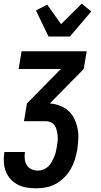

<svg xmlns="http://www.w3.org/2000/svg" viewBox="-28 -798 548 1041"><path d="M170 223Q144 223 118 219Q92 215 70 204Q48 193 31 175Q14 157 4.5 134Q-5 111 -7 85Q-9 59 -5 33L-4 26H107V29Q104 48 106.5 66Q109 84 118 98.5Q127 113 143.5 120Q160 127 178 127Q193 127 207 121.5Q221 116 232.5 105.5Q244 95 251.5 81.5Q259 68 265 54.5Q271 41 274.5 26.5Q278 12 280 -2Q283 -17 284.5 -32.5Q286 -48 284.5 -62.5Q283 -77 279.5 -91.5Q276 -106 268.5 -117.5Q261 -129 247.5 -135Q234 -141 219 -141H102L118 -237L302 -424H73L89 -520H442L426 -424L242 -237Q271 -235 297 -225Q323 -215 343 -197Q363 -179 375 -154Q387 -129 392.5 -101.5Q398 -74 396.5 -45Q395 -16 391 13Q386 40 378 66.5Q370 93 356 117.5Q342 142 321.5 163Q301 184 276 198Q251 212 224 217.5Q197 223 170 223ZM235 -600 167 -741 228 -773 303 -667 415 -778 467 -736 351 -600Z"/></svg>

Font: Iosevka
Style: Bold Italic
Weight: 700
Italic angle: -9°
Monospace: yes
Designer: Belleve Invis
Foundry: Belleve Invis
Version: Version 32.5.0; ttfautohint (v1.8.4)